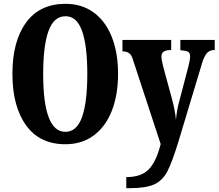

<svg xmlns="http://www.w3.org/2000/svg" viewBox="-20 -745 1144 1005"><path d="M45 -359Q45 -529 116.5 -627Q188 -725 323 -725Q408 -725 470 -680Q532 -635 565 -552Q598 -469 598 -358Q598 -248 565 -164.5Q532 -81 470 -35.5Q408 10 322 10Q188 10 116.5 -89Q45 -188 45 -359ZM437 -358Q437 -506 409.5 -583Q382 -660 323 -660Q262 -660 234 -583Q206 -506 206 -358Q206 -55 322 -55Q382 -55 409.5 -132.5Q437 -210 437 -358ZM641 182Q721 182 760 140Q799 98 821 9L675 -435Q668 -459 654.5 -467.5Q641 -476 624 -476H621V-536H876V-483H872Q825 -483 825 -450Q825 -433 834 -397L877 -239Q897 -167 901 -118Q906 -171 916 -206L965 -393Q975 -431 975 -450Q975 -468 964.5 -474Q954 -480 927 -482L924 -483V-536H1104V-483H1101Q1078 -483 1063.5 -467.5Q1049 -452 1037 -412L914 -4Q881 104 856 152Q831 200 787.5 220Q744 240 658 240H641Z"/></svg>

Font: Noto Serif CondExtraBold
Style: Regular
Weight: 800
Width: 3
Designer: Monotype Design Team
Foundry: Monotype Imaging Inc.
Version: Version 1.001